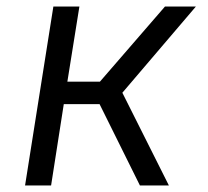

<svg xmlns="http://www.w3.org/2000/svg" viewBox="-20 -570 640 590"><path d="M57 0 144 -550H224L187 -319H287L487 -550H582L356 -285L499 0H410L286 -250H176L137 0Z"/></svg>

Font: JetBrains Mono NL Light
Style: Italic
Weight: 300
Italic angle: -9°
Designer: Philipp Nurullin, Konstantin Bulenkov
Foundry: JetBrains
Version: Version 2.304; ttfautohint (v1.8.4.7-5d5b)